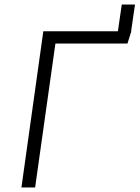

<svg xmlns="http://www.w3.org/2000/svg" viewBox="-20 -822 612 842"><path d="M555 -685H556L539 -631H223L134 0H74L170 -685H497L514 -802H572Z"/></svg>

Font: Fira Sans Light
Style: Italic
Weight: 300
Italic angle: -8°
Designer: bBox Type GmbH & Carrois Corporate GbR & Edenspiekermann AG
Foundry: bBox Type GmbH & Carrois Corporate GbR & Edenspiekermann AG
Version: Version 4.301